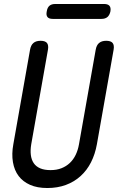

<svg xmlns="http://www.w3.org/2000/svg" viewBox="-20 -935 640 965"><path d="M131 -685Q135 -708 148 -719Q161 -730 184 -730Q207 -730 216 -719Q225 -708 221 -685L137 -210Q132 -180 135 -156Q138 -132 149.5 -115Q161 -98 182 -89Q203 -80 234 -80Q265 -80 289 -89.5Q313 -99 331 -116Q349 -133 360.5 -157Q372 -181 377 -210L461 -685Q465 -708 478 -719Q491 -730 514 -730Q537 -730 546 -719Q555 -708 551 -685L467 -210Q458 -160 437.5 -119.5Q417 -79 385 -50Q353 -21 311 -5.5Q269 10 218 10Q167 10 131 -6Q95 -22 73.5 -50.5Q52 -79 45 -120Q38 -161 47 -210ZM245 -840Q226 -840 218.5 -849.5Q211 -859 215 -878Q218 -897 228.5 -906Q239 -915 258 -915H503Q522 -915 530 -906Q538 -897 535 -878Q531 -859 520 -849.5Q509 -840 490 -840Z"/></svg>

Font: Maple Mono Normal NL
Style: Italic
Weight: 400
Italic angle: -10°
Monospace: yes
Designer: subframe7536
Version: Version 7.000